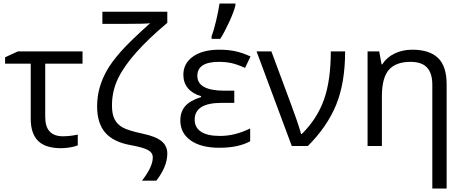

<svg xmlns="http://www.w3.org/2000/svg" viewBox="-20 -826 2627 1086"><path d="M446.8 -535.2V-465.8H235.8V-164.1Q235.8 -55.2 335.9 -55.2Q358.9 -55.2 382.8 -58.3Q406.7 -61.5 419.9 -64.9V-3.9Q402.8 3.4 375.7 7.8Q348.6 12.2 325.2 12.2Q236.8 12.2 195.3 -29.3Q153.8 -70.8 153.8 -153.8V-465.8H8.8V-502L81.1 -535.2Z M559.1 -690.9V-759.8H926.3V-696.8Q821.3 -608.9 751 -530Q680.7 -451.2 647 -380.6Q613.3 -310.1 613.3 -229Q613.3 -181.2 627.7 -152.3Q642.1 -123.5 672.6 -105.7Q703.1 -87.9 787.1 -69.8Q859.9 -54.7 893.1 -28.1Q926.3 -1.5 926.3 43Q926.3 115.7 864.3 195.8H783.2Q844.2 117.2 844.2 64.9Q844.2 37.6 817.1 22.7Q790 7.8 720.2 -4.9Q621.1 -22.5 575.2 -75.9Q529.3 -129.4 529.3 -224.1Q529.3 -279.8 543.7 -330.6Q558.1 -381.3 585.4 -429Q612.8 -476.6 661.9 -532.5Q710.9 -588.4 829.1 -694.8Q809.6 -690.9 677.2 -690.9Z M1305.2 -313V-244.1H1232.9Q1081.1 -244.1 1081.1 -148.9Q1081.1 -105 1116.9 -81.1Q1152.8 -57.1 1224.1 -57.1Q1265.1 -57.1 1305.7 -66.7Q1346.2 -76.2 1395 -99.1V-26.9Q1328.1 9.8 1220.2 9.8Q1117.7 9.8 1058.8 -31.5Q1000 -72.8 1000 -145Q1000 -192.9 1026.9 -224.9Q1053.7 -256.8 1117.2 -276.9V-282.2Q1069.3 -295.9 1043.2 -326.9Q1017.1 -357.9 1017.1 -402.8Q1017.1 -467.8 1071.8 -506.3Q1126.5 -544.9 1220.2 -544.9Q1267.6 -544.9 1307.9 -536.9Q1348.1 -528.8 1397 -506.8L1366.2 -441.9Q1320.3 -462.4 1288.6 -469.2Q1256.8 -476.1 1218.3 -476.1Q1096.2 -476.1 1096.2 -397Q1096.2 -313 1251 -313ZM1176.8 -620.1Q1189.9 -655.3 1202.9 -710.7Q1215.8 -766.1 1221.7 -806.2H1311.5V-794.9Q1302.7 -758.8 1276.1 -700.9Q1249.5 -643.1 1225.6 -606H1176.8Z M1431.2 -535.2H1515.1L1622.1 -247.1Q1634.8 -214.4 1655 -156.2Q1675.3 -98.1 1683.1 -67.9H1687Q1773.4 -153.3 1812.3 -262Q1851.1 -370.6 1851.1 -535.2H1932.1Q1932.1 -357.9 1881.6 -233.9Q1831.1 -109.9 1721.2 0H1630.4Z M2425.3 240.2V-346.2Q2425.3 -411.6 2395.5 -443.8Q2365.7 -476.1 2302.2 -476.1Q2218.3 -476.1 2179.2 -430.7Q2140.1 -385.3 2140.1 -280.8V0H2059.1V-535.2H2125L2138.2 -461.9H2142.1Q2167 -501.5 2211.9 -523.2Q2256.8 -544.9 2312 -544.9Q2408.7 -544.9 2457.5 -498.3Q2506.3 -451.7 2506.3 -349.1V240.2Z"/></svg>

Font: Zoram GWebM
Style: Regular
Weight: 400
Foundry: Ascender Corporation
Version: Version 1.000